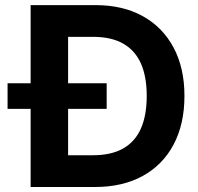

<svg xmlns="http://www.w3.org/2000/svg" viewBox="-20 -748 791 768"><path d="M359.4 0H171.4V-127H351.6Q424.3 -127 472.2 -153.8Q520 -180.7 543.5 -233.6Q566.9 -286.6 566.9 -364.3Q566.9 -441.9 543.5 -494.4Q520 -546.9 472.4 -573.7Q424.8 -600.6 353 -600.6H168V-727.5H362.3Q471.7 -727.5 551.3 -683.3Q630.9 -639.2 674.3 -557.6Q717.8 -476.1 717.8 -364.3Q717.8 -252 674.6 -170.2Q631.3 -88.4 551 -44.2Q470.7 0 359.4 0ZM252.4 -727.5V0H102.5V-727.5ZM10.3 -312.5V-415H406.7V-312.5Z"/></svg>

Font: Inter 28pt
Style: Bold
Weight: 700
Designer: Rasmus Andersson
Foundry: rsms
Version: Version 4.001;git-66647c0bb